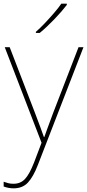

<svg xmlns="http://www.w3.org/2000/svg" viewBox="-26 -786 476 1049"><path d="M0 -528H27L164 -172Q182 -124 194.5 -91Q207 -58 214 -37H216Q224 -59 235.5 -91Q247 -123 264 -168L403 -528H430L181 115Q156 180 126.5 211.5Q97 243 48 243Q21 243 -6 233V207Q8 212 20 215Q32 218 48 218Q86 218 110.5 192Q135 166 160 102L201 -6ZM339 -759Q313 -725 272 -682Q231 -639 191 -606H170V-612Q193 -632 219.5 -660Q246 -688 270.5 -716.5Q295 -745 309 -766H339Z"/></svg>

Font: Noto Sans Tamil Thin
Style: Regular
Weight: 100
Designer: Jelle Bosma - Monotype Design Team
Foundry: Monotype Imaging Inc.
Version: Version 2.004; ttfautohint (v1.8.4.7-5d5b)